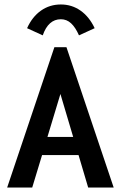

<svg xmlns="http://www.w3.org/2000/svg" viewBox="-20 -838 540 858"><path d="M374 0 331 -145H168L124 0H12L223 -627H277L488 0ZM250 -418 192 -226H307ZM171 -680 101 -712Q124 -763 163 -790.5Q202 -818 252 -818Q301 -818 340 -790.5Q379 -763 403 -712L333 -680Q317 -716 297.5 -734Q278 -752 252 -752Q196 -752 171 -680Z"/></svg>

Font: Ligconsolata
Style: Bold
Weight: 700
Monospace: yes
Designer: Raph Levien, Cyreal, Brenton Simpson
Foundry: Raph Levien, Cyreal, Google
Version: Version 3.001; ttfautohint (v1.8.2.53-6de2)